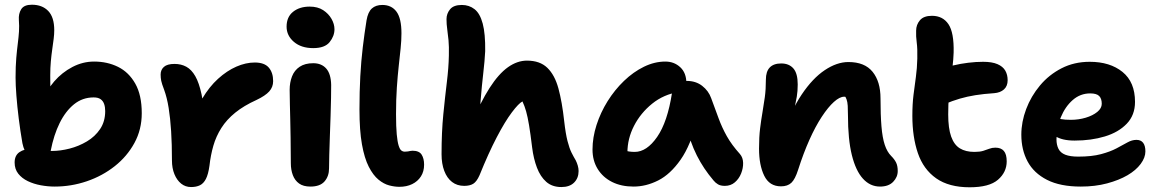

<svg xmlns="http://www.w3.org/2000/svg" viewBox="-20 -781 4911 814"><path d="M212 10Q183 10 153 4.5Q123 -1 98 -13Q73 -25 57.5 -44.5Q42 -64 42 -92Q42 -122 62.5 -136Q83 -150 114 -150Q132 -150 154.5 -145.5Q177 -141 200 -141Q236 -141 275 -151Q314 -161 348.5 -181.5Q383 -202 404.5 -234Q426 -266 426 -310Q426 -327 421.5 -340Q417 -353 406.5 -360.5Q396 -368 377 -368Q330 -368 294 -339Q258 -310 233 -259.5Q208 -209 195 -142Q191 -121 179 -109.5Q167 -98 148 -98Q124 -98 103 -118Q82 -138 75 -174Q66 -226 59.5 -278Q53 -330 49.5 -375.5Q46 -421 46 -452Q46 -500 49 -535Q52 -570 55.5 -597Q59 -624 60.5 -647.5Q62 -671 60 -696Q58 -723 70 -742Q82 -761 115 -761Q159 -761 184.5 -734.5Q210 -708 210 -653Q210 -636 207.5 -616Q205 -596 201.5 -572Q198 -548 195.5 -520.5Q193 -493 193 -462Q193 -422 193.5 -389.5Q194 -357 198 -314L162 -353Q177 -398 210 -436Q243 -474 287 -497Q331 -520 379 -520Q435 -520 480.5 -497.5Q526 -475 553.5 -426.5Q581 -378 581 -301Q581 -232 550 -175Q519 -118 466.5 -76.5Q414 -35 348 -12.5Q282 10 212 10Z M790 12Q766 12 748 -2.5Q730 -17 719.5 -42.5Q709 -68 709 -101Q709 -170 705.5 -225Q702 -280 695 -323.5Q688 -367 676 -400Q666 -426 663.5 -438.5Q661 -451 661 -465Q661 -485 675 -497.5Q689 -510 720 -510Q748 -510 770 -498Q792 -486 808 -458Q824 -430 834.5 -381Q845 -332 848 -257L789 -248Q808 -313 837.5 -363Q867 -413 904.5 -447Q942 -481 982 -498.5Q1022 -516 1060 -516Q1101 -516 1119.5 -494.5Q1138 -473 1138 -437Q1138 -412 1121.5 -393.5Q1105 -375 1067 -357Q1014 -333 977.5 -303.5Q941 -274 918.5 -238.5Q896 -203 884.5 -163Q873 -123 868 -78Q863 -42 853 -22.5Q843 -3 827.5 4.5Q812 12 790 12Z M1296 10Q1266 10 1248 -3Q1230 -16 1221.5 -38.5Q1213 -61 1213 -89Q1213 -154 1212 -198.5Q1211 -243 1210.5 -276Q1210 -309 1209 -338Q1208 -367 1208 -400Q1208 -431 1218 -457Q1228 -483 1250.5 -498Q1273 -513 1308 -513Q1343 -513 1363 -490.5Q1383 -468 1384 -421Q1384 -401 1383.5 -366Q1383 -331 1381.5 -288.5Q1380 -246 1378.5 -203.5Q1377 -161 1376 -125Q1375 -89 1375 -67Q1375 -34 1356 -12Q1337 10 1296 10ZM1308 -577Q1257 -577 1226 -603.5Q1195 -630 1195 -668Q1195 -709 1222.5 -731Q1250 -753 1293 -753Q1327 -753 1350 -738Q1373 -723 1385.5 -701Q1398 -679 1398 -657Q1398 -628 1377.5 -602.5Q1357 -577 1308 -577Z M1673 11Q1653 11 1630 5Q1607 -1 1584.5 -19.5Q1562 -38 1543.5 -74Q1525 -110 1514.5 -169Q1504 -228 1504 -317Q1504 -393 1507.5 -457.5Q1511 -522 1518 -580.5Q1525 -639 1534 -695Q1540 -730 1556.5 -745Q1573 -760 1601 -760Q1640 -760 1661 -731.5Q1682 -703 1682 -640Q1682 -610 1678.5 -576Q1675 -542 1670.5 -501.5Q1666 -461 1662.5 -410.5Q1659 -360 1659 -297Q1659 -243 1662 -211.5Q1665 -180 1670 -164Q1675 -148 1681.5 -143Q1688 -138 1696 -138Q1704 -138 1709.5 -139Q1715 -140 1719.5 -141Q1724 -142 1729 -142Q1757 -142 1767.5 -125.5Q1778 -109 1778 -83Q1778 -54 1764.5 -33Q1751 -12 1727.5 -0.5Q1704 11 1673 11Z M1948 7Q1918 7 1896.5 -9.5Q1875 -26 1863.5 -56.5Q1852 -87 1852 -127Q1852 -221 1859.5 -296.5Q1867 -372 1874.5 -433Q1882 -494 1883 -545Q1884 -584 1881.5 -610.5Q1879 -637 1876 -657.5Q1873 -678 1873 -700Q1873 -723 1888 -741.5Q1903 -760 1938 -760Q1969 -760 1992 -742Q2015 -724 2026.5 -681Q2038 -638 2037 -564Q2035 -523 2029 -472Q2023 -421 2017.5 -353.5Q2012 -286 2012 -192L1978 -254Q2017 -348 2055.5 -408Q2094 -468 2133.5 -496Q2173 -524 2214 -524Q2269 -524 2300.5 -493.5Q2332 -463 2347.5 -406Q2363 -349 2372 -267Q2378 -214 2386 -183Q2394 -152 2403 -134Q2412 -116 2421 -101Q2426 -91 2429.5 -79Q2433 -67 2433 -56Q2433 -26 2414 -7Q2395 12 2360 12Q2321 12 2296 -10Q2271 -32 2256.5 -70Q2242 -108 2236 -156Q2229 -214 2223 -250Q2217 -286 2210.5 -309Q2204 -332 2195 -351Q2179 -343 2150 -304.5Q2121 -266 2086 -199Q2051 -132 2013 -38Q2001 -11 1986.5 -2Q1972 7 1948 7Z M2666 10Q2614 10 2575 -9.5Q2536 -29 2514 -64.5Q2492 -100 2492 -147Q2492 -198 2509 -251Q2526 -304 2556 -352Q2586 -400 2625.5 -438Q2665 -476 2710 -498Q2755 -520 2801 -520Q2838 -520 2864 -496Q2890 -472 2890 -428Q2890 -412 2881 -403Q2872 -394 2858 -391Q2794 -381 2745 -341.5Q2696 -302 2668 -247.5Q2640 -193 2640 -134Q2640 -117 2642.5 -102.5Q2645 -88 2653 -66L2585 -168Q2609 -150 2627.5 -143.5Q2646 -137 2671 -137Q2722 -137 2766 -200.5Q2810 -264 2829 -387Q2832 -411 2850 -424.5Q2868 -438 2891 -438Q2930 -438 2957 -417Q2984 -396 2995 -365Q3012 -319 3026.5 -279.5Q3041 -240 3061.5 -203.5Q3082 -167 3117 -128Q3130 -113 3130.5 -90.5Q3131 -68 3122 -45.5Q3113 -23 3095.5 -8Q3078 7 3053 7Q3035 7 3024 0.5Q3013 -6 3005 -16Q2983 -42 2966 -67.5Q2949 -93 2934.5 -121.5Q2920 -150 2907.5 -185.5Q2895 -221 2882 -268L2935 -272Q2909 -166 2865.5 -104Q2822 -42 2770.5 -16Q2719 10 2666 10Z M3711 10Q3669 10 3638.5 -23.5Q3608 -57 3591.5 -123.5Q3575 -190 3575 -292Q3575 -316 3574 -332.5Q3573 -349 3569 -360Q3565 -371 3558 -379.5Q3551 -388 3539 -395Q3565 -395 3582 -390.5Q3599 -386 3608 -373.5Q3617 -361 3614 -333Q3597 -355 3585 -363Q3573 -371 3559 -371Q3540 -371 3515.5 -349Q3491 -327 3464 -286Q3437 -245 3411.5 -188Q3386 -131 3364 -62Q3351 -21 3335 -6Q3319 9 3291 9Q3242 9 3220 -36Q3198 -81 3198 -151Q3198 -200 3202.5 -236.5Q3207 -273 3212.5 -304.5Q3218 -336 3222.5 -369Q3227 -402 3227 -443Q3227 -478 3243.5 -495Q3260 -512 3292 -512Q3325 -512 3343.5 -491Q3362 -470 3362 -423Q3362 -394 3358 -371Q3354 -348 3348.5 -322Q3343 -296 3339 -259Q3335 -222 3336 -165L3299 -208Q3333 -312 3379 -380.5Q3425 -449 3476.5 -483.5Q3528 -518 3577 -518Q3646 -518 3679.5 -476.5Q3713 -435 3713 -364Q3713 -294 3717 -245.5Q3721 -197 3731 -167Q3741 -137 3758 -120Q3772 -106 3779 -92Q3786 -78 3786 -56Q3786 -30 3766.5 -10Q3747 10 3711 10Z M4091 13Q4003 13 3949 -25Q3895 -63 3871.5 -131.5Q3848 -200 3848 -290Q3848 -340 3853 -379.5Q3858 -419 3863 -455Q3868 -491 3869 -533Q3870 -575 3866.5 -601Q3863 -627 3864 -651Q3864 -676 3880 -695Q3896 -714 3931 -714Q3977 -714 4001 -678.5Q4025 -643 4023 -558Q4022 -529 4018.5 -500Q4015 -471 4010.5 -440.5Q4006 -410 4003 -374.5Q4000 -339 4000 -296Q4000 -237 4012.5 -202Q4025 -167 4049.5 -152Q4074 -137 4111 -137Q4134 -137 4148.5 -141.5Q4163 -146 4174.5 -150.5Q4186 -155 4200 -155Q4224 -155 4236 -141Q4248 -127 4248 -97Q4248 -51 4211 -19Q4174 13 4091 13ZM3983 -339Q3941 -322 3918.5 -340.5Q3896 -359 3896 -394Q3896 -423 3907 -446.5Q3918 -470 3962 -486Q3990 -496 4021 -503.5Q4052 -511 4085 -515Q4118 -519 4148 -519Q4186 -519 4209 -509Q4232 -499 4242 -481.5Q4252 -464 4252 -441Q4252 -416 4236.5 -402Q4221 -388 4195 -386Q4150 -383 4115.5 -377.5Q4081 -372 4050 -363Q4019 -354 3983 -339Z M4562 10Q4475 10 4419 -18.5Q4363 -47 4336.5 -96.5Q4310 -146 4310 -210Q4310 -264 4330.5 -318.5Q4351 -373 4389 -418.5Q4427 -464 4480.5 -491.5Q4534 -519 4600 -519Q4686 -519 4739 -476Q4792 -433 4792 -349Q4792 -293 4757 -256.5Q4722 -220 4664 -202.5Q4606 -185 4536 -185Q4482 -185 4453 -204.5Q4424 -224 4424 -250Q4424 -264 4430.5 -271.5Q4437 -279 4453 -279Q4464 -279 4479 -276Q4494 -273 4520 -273Q4553 -273 4583 -282Q4613 -291 4632 -306.5Q4651 -322 4651 -341Q4651 -363 4640 -374Q4629 -385 4602 -385Q4560 -385 4528 -357Q4496 -329 4477.5 -284Q4459 -239 4459 -190Q4459 -167 4467.5 -150Q4476 -133 4496.5 -125Q4517 -117 4551 -117Q4609 -117 4648 -127.5Q4687 -138 4713.5 -152Q4740 -166 4759.5 -177Q4779 -188 4798 -188Q4817 -188 4826.5 -175.5Q4836 -163 4836 -139Q4836 -113 4816 -86Q4796 -59 4760 -38Q4724 -17 4673.5 -3.5Q4623 10 4562 10Z"/></svg>

Font: Shantell Sans Light
Style: Bold
Weight: 700
Version: Version 1.011;[c5ecc13dd]